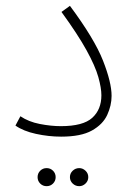

<svg xmlns="http://www.w3.org/2000/svg" viewBox="-20 -464 456 659"><path d="M33 -33 50 -65Q78 -46 116.5 -38.5Q155 -31 189 -31Q265 -31 296.5 -59.5Q328 -88 328 -137Q328 -162 317.5 -199.5Q307 -237 277 -291.5Q247 -346 191 -423L220 -444Q304 -331 333.5 -256Q363 -181 363 -135Q363 -102 348 -69.5Q333 -37 295.5 -16Q258 5 190 5Q147 5 103.5 -4.5Q60 -14 33 -33ZM252 175Q239 175 229.5 166Q220 157 220 144Q220 131 229.5 122Q239 113 252 113Q264 113 273.5 122Q283 131 283 144Q283 157 273.5 166Q264 175 252 175ZM140 175Q127 175 118 166Q109 157 109 144Q109 131 118 122Q127 113 140 113Q153 113 162 122Q171 131 171 144Q171 157 162 166Q153 175 140 175Z"/></svg>

Font: Noto Sans Arabic UI XLt
Style: Regular
Weight: 200
Designer: Monotype Design Team, Nadine Chahine and Nizar Qandah
Foundry: Monotype Imaging Inc.
Version: Version 2.010; ttfautohint (v1.8.4.7-5d5b)